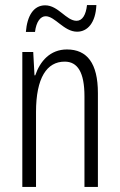

<svg xmlns="http://www.w3.org/2000/svg" viewBox="-20 -737 472 757"><path d="M82 -611H118C123 -652 140 -673 160 -673C197 -673 232 -612 284 -612C325 -612 357 -647 360 -717H323C319 -679 305 -655 282 -655C241 -655 210 -716 158 -716C112 -716 87 -674 82 -611ZM244 -542C178 -542 138 -496 119 -440H116L111 -532H68V0H122V-295C122 -431 165 -494 235 -494C286 -494 313 -452 313 -357V0H366V-370C366 -488 323 -542 244 -542Z"/></svg>

Font: Noto Sans Arabic UI XCn Lt
Style: Regular
Weight: 300
Width: 2
Designer: Monotype Design Team, Nadine Chahine and Nizar Qandah
Foundry: Monotype Imaging Inc.
Version: Version 2.010